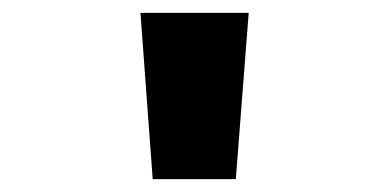

<svg xmlns="http://www.w3.org/2000/svg" viewBox="-20 -734 603 298"><path d="M217 -456 198 -714H366L346 -456Z"/></svg>

Font: Noto Sans Mono SemiCondensed Black
Style: Regular
Weight: 900
Width: 4
Designer: Monotype Design Team
Foundry: Monotype Imaging Inc.
Version: Version 2.014; ttfautohint (v1.8.4.7-5d5b)